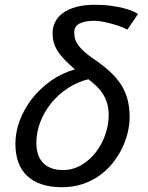

<svg xmlns="http://www.w3.org/2000/svg" viewBox="-20 -762 614 797"><path d="M291 -474.1Q265.6 -496.1 247.8 -514.6Q230 -533.2 219 -550.8Q208 -568.4 203.1 -585.9Q198.2 -603.5 198.2 -623Q198.2 -647.9 208.5 -669.7Q218.8 -691.4 240.5 -707.5Q262.2 -723.6 295.4 -732.9Q328.6 -742.2 375 -742.2Q410.2 -742.2 439 -738.3Q467.8 -734.4 490.2 -728.8Q512.7 -723.1 528.3 -716.6Q543.9 -710 553.2 -704.1L508.8 -639.2Q495.6 -646.5 476.6 -653.1Q457.5 -659.7 438 -664.8Q418.5 -669.9 400.9 -672.9Q383.3 -675.8 373 -675.8Q333.5 -675.8 310.8 -664.6Q288.1 -653.3 288.1 -627Q288.1 -611.3 292.7 -597.9Q297.4 -584.5 307.6 -571Q317.9 -557.6 333.7 -543.9Q349.6 -530.3 372.1 -515.1Q408.7 -490.2 436 -465.1Q463.4 -439.9 481.7 -411.9Q500 -383.8 509 -350.6Q518.1 -317.4 518.1 -275.9Q518.1 -245.6 510.3 -212.2Q502.4 -178.7 486.8 -146.5Q471.2 -114.3 447.8 -85Q424.3 -55.7 393.1 -33.4Q361.8 -11.2 322.8 2Q283.7 15.1 236.8 15.1Q144 15.1 94 -30.8Q43.9 -76.7 43.9 -165Q43.9 -213.4 62 -261.7Q80.1 -310.1 112.8 -352.1Q145.5 -394 190.9 -426.3Q236.3 -458.5 291 -474.1ZM347.2 -433.1Q302.2 -422.4 262.7 -396.7Q223.1 -371.1 193.8 -335.4Q164.6 -299.8 147.7 -256.6Q130.9 -213.4 130.9 -168Q130.9 -146 136.5 -126Q142.1 -106 155 -90.3Q168 -74.7 189.2 -65.4Q210.4 -56.2 242.2 -56.2Q281.7 -56.2 316.4 -76.2Q351.1 -96.2 376.5 -128.4Q401.9 -160.6 416.5 -201.4Q431.2 -242.2 431.2 -284.2Q431.2 -312 424.6 -333.5Q418 -355 406.7 -372.6Q395.5 -390.1 380.1 -404.8Q364.7 -419.4 347.2 -433.1Z"/></svg>

Font: Lorenzo Sans
Style: Italic
Weight: 400
Italic angle: -12°
Foundry: Intel Corporation
Version: Version 1.00; ttfautohint (v1.5)